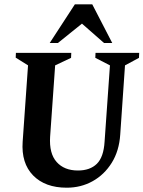

<svg xmlns="http://www.w3.org/2000/svg" viewBox="-20 -858 667 893"><path d="M290.4 15Q189.9 15 134.1 -42Q78.4 -99 85.4 -199L110.4 -554L53 -589.9L54 -612H311.5L310.5 -588.9L236.5 -554L213.1 -222.2Q208.1 -144.2 243.4 -104.6Q278.6 -65 342.5 -65Q398.7 -65 430.4 -96.1Q462 -127.1 466.4 -198.9L491.4 -554L423.3 -589L424.3 -612H627.4L626.4 -588.9L561.4 -554L539.2 -232Q534.2 -156.2 499.7 -100.8Q465.1 -45.4 410.7 -15.2Q356.4 15 290.4 15ZM211.1 -657.9 328.3 -838H409L502.1 -657.9H464L361.2 -748.1L249.2 -657.9Z"/></svg>

Font: Ancizar Serif Light
Style: Italic
Weight: 300
Italic angle: -4°
Designer: Cesar Puertas, Viviana Monsalve, Julian Moncada, Julian Prieto, Jose Castro, Felipe Aragon, Mariel Hernandez, Sara Alarc
Version: Version 8.100